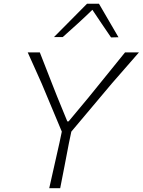

<svg xmlns="http://www.w3.org/2000/svg" viewBox="-20 -988 750 1008"><path d="M238.5 0Q252.5 -62.5 265 -117.8Q277.5 -173 292 -237.5L304.5 -297L199 -549Q181.5 -588.5 164.5 -626.2Q147.5 -664 125.5 -713H189Q209 -662 223.5 -624.8Q238 -587.5 251.2 -554Q264.5 -520.5 280 -481L333.5 -350.5H340L445 -476.5Q478.5 -518 506.8 -552.8Q535 -587.5 565.5 -625.2Q596 -663 636.5 -713H709.5Q673 -671 637 -629.8Q601 -588.5 566.5 -549L354.5 -297L342 -237.5Q329 -170 318.5 -115Q308 -60 296 0ZM563 -791.5Q539 -827 514 -863.5Q489 -900 465 -936.5Q427.5 -900 388.8 -864.8Q350 -829.5 309.5 -793.5H263.5Q307.5 -838 350.5 -881.2Q393.5 -924.5 437 -968.5H499.5Q524.5 -925.5 550.5 -880.8Q576.5 -836 602 -792.5Z"/></svg>

Font: Commissioner Loud ExtraLight
Style: Italic
Weight: 200
Italic angle: -12°
Designer: Kostas Bartsokas
Foundry: Kostas Bartsokas
Version: Version 1.000; ttfautohint (v1.8.3)